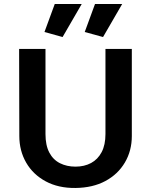

<svg xmlns="http://www.w3.org/2000/svg" viewBox="-20 -923 750 954"><path d="M206 -680H75L76 -247Q76 -174 110 -115Q144 -56 207 -22Q270 12 355 11Q441 10 503.5 -23.5Q566 -57 600.5 -115.5Q635 -174 635 -247V-680H504V-257Q504 -203 485 -167Q466 -131 432.5 -113Q399 -95 355 -95Q312 -95 278 -112Q244 -129 225 -165Q206 -201 206 -257ZM291 -739 386 -903H252L201 -764ZM492 -739 587 -903H452L401 -764Z"/></svg>

Font: Catamaran
Style: Bold
Weight: 700
Designer: Pria Ravichandran
Version: Version 2.000